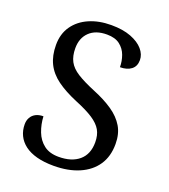

<svg xmlns="http://www.w3.org/2000/svg" viewBox="-135 -821 814 927"><g transform="rotate(20 272.0 -357.0)"><path d="M247 10Q198 10 160.5 0Q123 -10 98 -29Q73 -48 60.5 -74Q48 -100 48 -131Q48 -151 56.5 -166Q65 -181 81 -189.5Q97 -198 120 -198Q122 -157 136 -120.5Q150 -84 179 -61.5Q208 -39 255 -39Q322 -39 360 -71.5Q398 -104 398 -165Q398 -202 383.5 -227.5Q369 -253 335.5 -275Q302 -297 243 -321Q181 -347 140 -377Q99 -407 79 -447.5Q59 -488 59 -543Q59 -600 87.5 -640.5Q116 -681 165.5 -702.5Q215 -724 278 -724Q338 -724 379.5 -708Q421 -692 443 -666.5Q465 -641 465 -612Q465 -580 443.5 -563.5Q422 -547 386 -547Q386 -578 375.5 -607Q365 -636 340.5 -655Q316 -674 274 -674Q216 -674 184 -643Q152 -612 152 -560Q152 -520 166.5 -492.5Q181 -465 215 -443.5Q249 -422 307 -398Q366 -374 407.5 -345.5Q449 -317 471 -280Q493 -243 493 -191Q493 -127 463 -82.5Q433 -38 377.5 -14Q322 10 247 10Z"/></g></svg>

Font: Noto Serif Sinhala
Style: Regular
Weight: 400
Designer: Jelle Bosma - Monotype Design Team
Foundry: Monotype Imaging Inc.
Version: Version 2.006